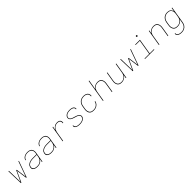

<svg xmlns="http://www.w3.org/2000/svg" viewBox="687 -3169 5825 5825"><g transform="rotate(-45 3600.0 -256.0)"><path d="M120 0 105 -520H126L138 -35L295 -374H317L362 -35L534 -520H555L368 0H347L301 -346L141 0Z M837 8Q813 8 790.5 5.5Q768 3 746.5 -3Q725 -9 706 -20Q687 -31 673.5 -48Q660 -65 656.5 -87.5Q653 -110 657 -134Q661 -159 674.5 -183.5Q688 -208 709.5 -226Q731 -244 756 -255Q781 -266 807 -272.5Q833 -279 859 -281.5Q885 -284 911 -284H1071L1078 -326Q1082 -350 1082 -374.5Q1082 -399 1074 -421Q1066 -443 1051.5 -461Q1037 -479 1017 -490Q997 -501 973 -505Q949 -509 924 -509Q904 -509 884 -507Q864 -505 843.5 -499.5Q823 -494 804.5 -485Q786 -476 769.5 -461.5Q753 -447 741.5 -428.5Q730 -410 726 -390H705Q710 -412 722 -433.5Q734 -455 752 -471.5Q770 -488 791.5 -499Q813 -510 835.5 -516.5Q858 -523 880.5 -525.5Q903 -528 926 -528Q953 -528 979.5 -523Q1006 -518 1029 -506Q1052 -494 1068.5 -474Q1085 -454 1093.5 -429.5Q1102 -405 1102.5 -377.5Q1103 -350 1098 -323L1045 0H1024L1042 -109Q1027 -81 1005 -58Q983 -35 954.5 -19.5Q926 -4 896 2Q866 8 837 8ZM841 -11Q866 -11 892 -15.5Q918 -20 942 -32Q966 -44 986.5 -63Q1007 -82 1022 -105Q1037 -128 1045 -153Q1053 -178 1057 -203L1068 -265H911Q888 -265 864 -263Q840 -261 816.5 -255.5Q793 -250 770 -240.5Q747 -231 727 -215.5Q707 -200 694.5 -178Q682 -156 678 -133Q674 -112 678.5 -92.5Q683 -73 695 -58.5Q707 -44 724 -34.5Q741 -25 760 -20Q779 -15 799.5 -13Q820 -11 841 -11Z M1437 8Q1413 8 1390.5 5.5Q1368 3 1346.5 -3Q1325 -9 1306 -20Q1287 -31 1273.5 -48Q1260 -65 1256.5 -87.5Q1253 -110 1257 -134Q1261 -159 1274.5 -183.5Q1288 -208 1309.5 -226Q1331 -244 1356 -255Q1381 -266 1407 -272.5Q1433 -279 1459 -281.5Q1485 -284 1511 -284H1671L1678 -326Q1682 -350 1682 -374.5Q1682 -399 1674 -421Q1666 -443 1651.5 -461Q1637 -479 1617 -490Q1597 -501 1573 -505Q1549 -509 1524 -509Q1504 -509 1484 -507Q1464 -505 1443.5 -499.5Q1423 -494 1404.5 -485Q1386 -476 1369.5 -461.5Q1353 -447 1341.5 -428.5Q1330 -410 1326 -390H1305Q1310 -412 1322 -433.5Q1334 -455 1352 -471.5Q1370 -488 1391.5 -499Q1413 -510 1435.5 -516.5Q1458 -523 1480.5 -525.5Q1503 -528 1526 -528Q1553 -528 1579.5 -523Q1606 -518 1629 -506Q1652 -494 1668.5 -474Q1685 -454 1693.5 -429.5Q1702 -405 1702.5 -377.5Q1703 -350 1698 -323L1645 0H1624L1642 -109Q1627 -81 1605 -58Q1583 -35 1554.5 -19.5Q1526 -4 1496 2Q1466 8 1437 8ZM1441 -11Q1466 -11 1492 -15.5Q1518 -20 1542 -32Q1566 -44 1586.5 -63Q1607 -82 1622 -105Q1637 -128 1645 -153Q1653 -178 1657 -203L1668 -265H1511Q1488 -265 1464 -263Q1440 -261 1416.5 -255.5Q1393 -250 1370 -240.5Q1347 -231 1327 -215.5Q1307 -200 1294.5 -178Q1282 -156 1278 -133Q1274 -112 1278.5 -92.5Q1283 -73 1295 -58.5Q1307 -44 1324 -34.5Q1341 -25 1360 -20Q1379 -15 1399.5 -13Q1420 -11 1441 -11Z M1912 0 1998 -520H2019L1998 -397Q2012 -425 2032 -450.5Q2052 -476 2077.5 -494Q2103 -512 2133.5 -520Q2164 -528 2193 -528Q2213 -528 2232.5 -525Q2252 -522 2269.5 -514.5Q2287 -507 2300 -493.5Q2313 -480 2319.5 -462Q2326 -444 2326.5 -424Q2327 -404 2323 -384H2302Q2307 -410 2303 -435.5Q2299 -461 2282.5 -478.5Q2266 -496 2241 -502.5Q2216 -509 2190 -509Q2163 -509 2136.5 -502Q2110 -495 2085.5 -479Q2061 -463 2043 -440.5Q2025 -418 2012.5 -393Q2000 -368 1992.5 -341.5Q1985 -315 1981 -289L1933 0Z M2644 8Q2622 8 2600 6Q2578 4 2557.5 -1Q2537 -6 2518 -15Q2499 -24 2484 -38Q2469 -52 2462.5 -72.5Q2456 -93 2460 -115L2461 -120H2482L2481 -116Q2478 -97 2484.5 -79Q2491 -61 2504 -49Q2517 -37 2534 -29.5Q2551 -22 2569.5 -18Q2588 -14 2607.5 -12.5Q2627 -11 2646 -11Q2666 -11 2685.5 -12.5Q2705 -14 2725 -18.5Q2745 -23 2764 -31Q2783 -39 2799.5 -51.5Q2816 -64 2828 -82Q2840 -100 2844 -120Q2847 -141 2840 -160Q2833 -179 2819 -192.5Q2805 -206 2787.5 -215Q2770 -224 2751 -230.5Q2732 -237 2712.5 -242.5Q2693 -248 2674 -254Q2655 -260 2636 -266.5Q2617 -273 2599 -281Q2581 -289 2564.5 -300.5Q2548 -312 2536 -327Q2524 -342 2519 -362Q2514 -382 2517 -403Q2521 -424 2533 -444Q2545 -464 2562.5 -479Q2580 -494 2601 -503.5Q2622 -513 2643 -518.5Q2664 -524 2686 -526Q2708 -528 2729 -528Q2751 -528 2772 -526Q2793 -524 2813.5 -519Q2834 -514 2852 -505Q2870 -496 2883.5 -481Q2897 -466 2903 -446Q2909 -426 2906 -405L2905 -400H2884L2885 -404Q2888 -423 2882.5 -440.5Q2877 -458 2864.5 -470Q2852 -482 2835.5 -489.5Q2819 -497 2801 -501.5Q2783 -506 2765 -507.5Q2747 -509 2728 -509Q2709 -509 2689.5 -507.5Q2670 -506 2651 -501.5Q2632 -497 2613.5 -488.5Q2595 -480 2579 -467Q2563 -454 2552 -436.5Q2541 -419 2538 -400Q2534 -379 2541 -360Q2548 -341 2562.5 -327.5Q2577 -314 2594.5 -305Q2612 -296 2631 -289.5Q2650 -283 2669.5 -277.5Q2689 -272 2708 -266Q2727 -260 2746 -253.5Q2765 -247 2783 -239Q2801 -231 2817 -220Q2833 -209 2845 -193.5Q2857 -178 2862.5 -158Q2868 -138 2864 -117Q2861 -96 2848 -75.5Q2835 -55 2816.5 -40Q2798 -25 2776.5 -15.5Q2755 -6 2732.5 -1Q2710 4 2688 6Q2666 8 2644 8Z M3243 8Q3213 8 3185 2Q3157 -4 3134 -19Q3111 -34 3095.5 -57Q3080 -80 3073 -107.5Q3066 -135 3066.5 -164.5Q3067 -194 3072 -223L3088 -323Q3093 -351 3102 -378Q3111 -405 3127.5 -429.5Q3144 -454 3166.5 -474Q3189 -494 3215.5 -506Q3242 -518 3270 -523Q3298 -528 3326 -528Q3351 -528 3375.5 -524.5Q3400 -521 3422.5 -512Q3445 -503 3463 -488Q3481 -473 3492 -452.5Q3503 -432 3506.5 -407.5Q3510 -383 3506 -357L3505 -355H3484L3485 -357Q3489 -380 3486 -401.5Q3483 -423 3473 -441.5Q3463 -460 3446.5 -473.5Q3430 -487 3410.5 -495Q3391 -503 3369 -506Q3347 -509 3324 -509Q3299 -509 3273 -504.5Q3247 -500 3223.5 -488.5Q3200 -477 3179.5 -458.5Q3159 -440 3144 -417.5Q3129 -395 3121 -370Q3113 -345 3109 -320L3092 -220Q3088 -194 3087.5 -167.5Q3087 -141 3093 -116.5Q3099 -92 3112.5 -71Q3126 -50 3146.5 -36Q3167 -22 3193 -16.5Q3219 -11 3245 -11Q3268 -11 3290.5 -14Q3313 -17 3335 -25.5Q3357 -34 3377.5 -48Q3398 -62 3413.5 -80.5Q3429 -99 3439 -121Q3449 -143 3453 -165H3474Q3470 -140 3459 -115.5Q3448 -91 3430.5 -70.5Q3413 -50 3391 -34Q3369 -18 3344 -8.5Q3319 1 3293.5 4.5Q3268 8 3243 8Z M3643 0 3764 -735H3785L3732 -415Q3747 -441 3768.5 -464Q3790 -487 3817 -501.5Q3844 -516 3873 -522Q3902 -528 3931 -528Q3960 -528 3987.5 -521.5Q4015 -515 4037 -499.5Q4059 -484 4073 -460.5Q4087 -437 4093.5 -410.5Q4100 -384 4099.5 -355Q4099 -326 4094 -297L4045 0H4024L4073 -300Q4078 -326 4078.5 -352Q4079 -378 4073.5 -402.5Q4068 -427 4055 -448Q4042 -469 4022.5 -483Q4003 -497 3978 -503Q3953 -509 3927 -509Q3903 -509 3877.5 -504.5Q3852 -500 3828.5 -488Q3805 -476 3785 -457.5Q3765 -439 3751 -417Q3737 -395 3729 -370.5Q3721 -346 3717 -321L3664 0Z M4442 8Q4413 8 4386 1.5Q4359 -5 4337 -20.5Q4315 -36 4300.5 -59.5Q4286 -83 4279.5 -109.5Q4273 -136 4274 -165Q4275 -194 4280 -223L4329 -520H4350L4300 -220Q4296 -194 4295 -168Q4294 -142 4299.5 -117.5Q4305 -93 4318 -72Q4331 -51 4351 -37Q4371 -23 4396 -17Q4421 -11 4447 -11Q4471 -11 4496 -15.5Q4521 -20 4545 -32Q4569 -44 4588.5 -62.5Q4608 -81 4622 -103Q4636 -125 4644.5 -149.5Q4653 -174 4657 -199L4710 -520H4731L4645 0H4624L4641 -105Q4627 -79 4605 -56Q4583 -33 4556 -18.5Q4529 -4 4500 2Q4471 8 4442 8Z M4920 0 4905 -520H4926L4938 -35L5095 -374H5117L5162 -35L5334 -520H5355L5168 0H5147L5101 -346L4941 0Z M5847 0H5445L5444 -19H5645L5725 -501H5543V-520H5749L5666 -19H5847ZM5760 -644Q5754 -644 5748.5 -646Q5743 -648 5739 -652.5Q5735 -657 5734.5 -663.5Q5734 -670 5735 -676Q5735 -681 5737.5 -685Q5740 -689 5744 -691.5Q5748 -694 5752 -695.5Q5756 -697 5761 -697Q5767 -697 5772.5 -694.5Q5778 -692 5782 -687.5Q5786 -683 5787 -676.5Q5788 -670 5787 -664Q5786 -659 5783.5 -655Q5781 -651 5777.5 -648.5Q5774 -646 5769.5 -645Q5765 -644 5760 -644Z M6043 0 6129 -520H6150L6132 -415Q6147 -441 6168.5 -464Q6190 -487 6217 -501.5Q6244 -516 6273 -522Q6302 -528 6331 -528Q6360 -528 6387.5 -521.5Q6415 -515 6437 -499.5Q6459 -484 6473 -460.5Q6487 -437 6493.5 -410.5Q6500 -384 6499.5 -355Q6499 -326 6494 -297L6445 0H6424L6473 -300Q6478 -326 6478.5 -352Q6479 -378 6473.5 -402.5Q6468 -427 6455 -448Q6442 -469 6422.5 -483Q6403 -497 6378 -503Q6353 -509 6327 -509Q6303 -509 6277.5 -504.5Q6252 -500 6228.5 -488Q6205 -476 6185 -457.5Q6165 -439 6151 -417Q6137 -395 6129 -370.5Q6121 -346 6117 -321L6064 0Z M6807 223Q6785 223 6762.5 221Q6740 219 6720 213.5Q6700 208 6681.5 198Q6663 188 6649.5 173Q6636 158 6629 137.5Q6622 117 6625 95H6646Q6644 114 6650 132Q6656 150 6669 162.5Q6682 175 6698 183Q6714 191 6732 196Q6750 201 6769.5 202.5Q6789 204 6808 204Q6833 204 6858 199.5Q6883 195 6907 183Q6931 171 6951.5 153Q6972 135 6986.5 112.5Q7001 90 7009 65Q7017 40 7021 15L7041 -106Q7027 -79 7004.5 -56Q6982 -33 6954.5 -18.5Q6927 -4 6897 2Q6867 8 6838 8Q6809 8 6781 2Q6753 -4 6731 -19.5Q6709 -35 6694 -58.5Q6679 -82 6672 -109Q6665 -136 6666 -165Q6667 -194 6672 -223L6688 -323Q6693 -350 6702 -377Q6711 -404 6726.5 -428.5Q6742 -453 6764 -473Q6786 -493 6811.5 -505.5Q6837 -518 6865 -523Q6893 -528 6920 -528Q6951 -528 6981 -521Q7011 -514 7033.5 -496.5Q7056 -479 7070 -453Q7084 -427 7089 -397L7110 -520H7131L7042 18Q7037 46 7028 73Q7019 100 7003 124.5Q6987 149 6964.5 168.5Q6942 188 6915.5 200.5Q6889 213 6861.5 218Q6834 223 6807 223ZM6843 -11Q6868 -11 6893 -15.5Q6918 -20 6942 -31.5Q6966 -43 6986.5 -61.5Q7007 -80 7021.5 -102Q7036 -124 7044.5 -149Q7053 -174 7057 -199L7073 -299Q7078 -325 7078.5 -351.5Q7079 -378 7073 -402.5Q7067 -427 7053.5 -448Q7040 -469 7020 -483.5Q7000 -498 6975 -503.5Q6950 -509 6923 -509Q6898 -509 6872.5 -504.5Q6847 -500 6823.5 -488.5Q6800 -477 6779.5 -458.5Q6759 -440 6744 -417.5Q6729 -395 6721 -370Q6713 -345 6709 -320L6692 -220Q6688 -194 6687 -167.5Q6686 -141 6692 -116.5Q6698 -92 6711.5 -71Q6725 -50 6745 -36Q6765 -22 6790.5 -16.5Q6816 -11 6843 -11Z"/></g></svg>

Font: Iosevka Thin Extended Oblique
Style: Regular
Weight: 100
Width: 7
Italic angle: -9°
Monospace: yes
Designer: Belleve Invis
Foundry: Belleve Invis
Version: Version 32.5.0; ttfautohint (v1.8.4)